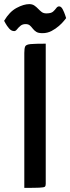

<svg xmlns="http://www.w3.org/2000/svg" viewBox="-84 -912 341 932"><path d="M34 0V-655Q34 -678 38.5 -687Q43 -696 65 -698Q87 -700 138 -700V-19Q138 -9 133.5 -5.5Q129 -2 107.5 -1Q86 0 34 0ZM122 -751Q102 -751 92 -757.5Q82 -764 75.5 -772.5Q69 -781 61.5 -788Q54 -795 40 -795Q25 -795 15 -786.5Q5 -778 -1.5 -769.5Q-8 -761 -15 -761Q-29 -761 -40 -774Q-51 -787 -57.5 -799Q-64 -811 -64 -811Q-38 -855 -3.5 -873.5Q31 -892 58 -892Q73 -892 83 -885Q93 -878 101 -869.5Q109 -861 118 -854Q127 -847 141 -847Q164 -847 173.5 -855.5Q183 -864 189 -872.5Q195 -881 203 -881Q213 -881 220.5 -866.5Q228 -852 232.5 -838Q237 -824 237 -824Q236 -823 227 -811.5Q218 -800 202 -786Q186 -772 166 -761.5Q146 -751 122 -751Z"/></svg>

Font: Yanone Kaffeesatz ExtraLight SemiBold
Style: Regular
Weight: 600
Version: Version 2.003